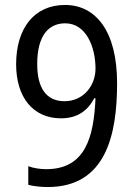

<svg xmlns="http://www.w3.org/2000/svg" viewBox="-20 -744 540 774"><path d="M172 10C408 10 452 -202 452 -409C452 -620 365 -724 242 -724C118 -724 45 -630 45 -485C45 -352 113 -267 226 -267C294 -267 335 -300 360 -348H365C358 -192 325 -62 166 -62C143 -62 115 -66 94 -74V1C114 7 149 10 172 10ZM240 -336C166 -336 130 -390 130 -486C130 -598 174 -650 243 -650C327 -650 365 -555 365 -467C365 -401 318 -336 240 -336Z"/></svg>

Font: Noto Sans Devanagari UI SemiCondensed
Style: Regular
Weight: 400
Width: 4
Designer: Jelle Bosma - Monotype Design Team
Foundry: Monotype Imaging Inc.
Version: Version 2.004